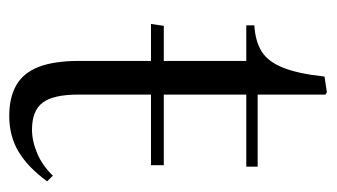

<svg xmlns="http://www.w3.org/2000/svg" viewBox="-172 -524 710 405"><g transform="rotate(90 182.5 -321.0)"><path d="M224 14Q185 14 159 -1Q133 -16 120.5 -48.5Q108 -81 108 -133V-285H30L34 -312H108V-486H33V-503Q66 -505 87.5 -518Q109 -531 122 -563Q135 -595 141 -651L174 -656L179 -653V-510H331V-486H179V-312H328V-285H179V-132Q179 -79 196 -56.5Q213 -34 253 -34Q277 -34 303 -45Q329 -56 350 -78L362 -66Q333 -26 300 -6Q267 14 224 14Z"/></g></svg>

Font: Literata 60pt Light
Style: Regular
Weight: 300
Designer: Latin by Veronika Burian and Jose Scaglione. Greek by Irene Vlachou. Cyrillic by Vera Evstafieva.
Foundry: TypeTogether
Version: Version 3.103;gftools[0.9.29]